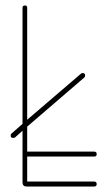

<svg xmlns="http://www.w3.org/2000/svg" viewBox="-20 -679 389 699"><path d="M34 -178Q30 -177 27 -177Q19 -177 19 -185Q19 -190 21 -192L62 -228V-651Q62 -659 71 -659Q79 -659 79 -651V-243L275 -411Q278 -413 281 -413Q290 -413 290 -404Q290 -400 287 -397L79 -218V-127H323Q332 -127 332 -118Q332 -109 323 -109H79V-18H323Q332 -18 332 -9Q332 0 323 0H77Q62 0 62 -15V-203Z"/></svg>

Font: Libertine Sup Thin
Style: Regular
Weight: 100
Designer: Bastien Sozeau
Foundry: NBR — Bastien Sozeau
Version: Version 2.003; ttfautohint (v1.8.4.7-5d5b);gftools[0.9.33]